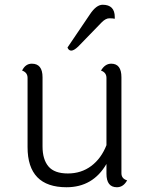

<svg xmlns="http://www.w3.org/2000/svg" viewBox="-20 -780 623 808"><path d="M264 -580 358 -719Q385 -760 412 -760Q463 -760 463 -708Q463 -705 463 -701Q455 -703 440 -703Q425 -703 408 -686L309 -584Q291 -567 280 -567Q269 -567 264 -580ZM491 -455V-51Q491 -28 515 -21Q499 8 472 8Q428 8 428 -49V-90Q371 8 260 8Q96 8 96 -161V-452Q96 -475 73 -483Q87 -512 114 -512Q159 -512 159 -455V-164Q159 -109 184 -79.5Q209 -50 265.5 -50Q322 -50 364 -81.5Q406 -113 428 -169V-452Q428 -475 405 -483Q422 -512 448 -512Q491 -512 491 -455Z"/></svg>

Font: Laila Light
Style: Regular
Weight: 300
Designer: Hitesh Malaviya
Foundry: Indian Type Foundry
Version: Version 1.302;PS 1.0;hotconv 1.0.78;makeotf.lib2.5.61930; tt